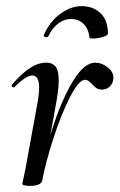

<svg xmlns="http://www.w3.org/2000/svg" viewBox="-20 -600 391 628"><path d="M292 -395Q313 -395 332 -380Q351 -365 351 -346Q351 -330 340.5 -318.5Q330 -307 314 -307Q303 -307 296 -311.5Q289 -316 281 -325Q276 -330 270.5 -334.5Q265 -339 258 -339Q238 -339 209 -282.5Q180 -226 154.5 -147Q129 -68 118 -9L108 -10Q124 -95 153 -184.5Q182 -274 218.5 -334.5Q255 -395 292 -395ZM53 1Q54 -5 59.5 -30Q65 -55 68 -74L104 -271Q108 -294 108 -313Q108 -353 86 -353Q65 -353 27 -315Q26 -314 24 -314Q21 -314 19 -317.5Q17 -321 19 -323Q51 -360 78 -377.5Q105 -395 131 -395Q152 -395 162 -382Q172 -369 172 -338Q172 -314 166 -276L118 -9Q116 -1 106 3.5Q96 8 79 8Q53 8 53 1ZM212 -538Q191 -538 171 -523.5Q151 -509 138 -481Q135 -478 132 -478Q128 -478 125 -480.5Q122 -483 123 -485Q143 -530 177.5 -555Q212 -580 247 -580Q284 -580 308.5 -557Q333 -534 333 -490Q333 -484 316 -479Q299 -474 284 -474Q273 -474 273 -477Q269 -507 252.5 -522.5Q236 -538 212 -538Z"/></svg>

Font: Cormorant Infant Medium
Style: Italic
Weight: 500
Italic angle: -10°
Designer: Christian Thalmann (Catharsis Fonts)
Foundry: Catharsis Fonts
Version: Version 4.000